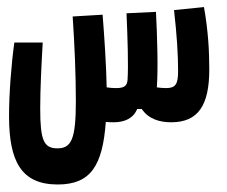

<svg xmlns="http://www.w3.org/2000/svg" viewBox="-20 -334 626 529"><path d="M139.2 174.3C230 174.3 262.7 122.1 271.5 2C277.3 2.4 284.7 2.9 293.5 2.9C323.7 2.9 347.7 -8.3 357.9 -33.7H370.6C389.6 -5.4 420.9 2.9 451.7 2.9C526.4 2.9 556.6 -44.4 556.6 -142.6C556.6 -193.4 553.7 -248.5 542 -314.5L459.5 -306.2C467.3 -237.3 470.7 -184.1 470.7 -137.7C470.7 -101.1 462.9 -91.3 437.5 -91.3C427.7 -91.3 419.4 -92.3 412.1 -93.3C416 -145.5 413.1 -235.8 409.7 -301.3L328.6 -297.4C331.5 -229.5 334 -153.8 331.5 -115.2C330.6 -98.1 323.2 -91.3 300.3 -91.3C291 -91.3 284.2 -91.8 273.9 -93.3C272.9 -151.4 267.6 -232.4 262.7 -293.5L180.2 -288.6C185.5 -210.4 189 -128.9 189 -55.2C189 49.3 176.8 74.7 138.2 74.7C100.6 74.7 90.8 52.7 90.8 -34.7C90.8 -89.4 94.2 -155.3 97.7 -216.8H19.5C11.2 -157.7 4.9 -75.7 4.9 -14.2C4.9 109.9 38.1 174.3 139.2 174.3Z"/></svg>

Font: Cascadia Mono NF
Style: Regular
Weight: 400
Monospace: yes
Designer: Aaron Bell
Foundry: Saja Typeworks
Version: Version 2404.023